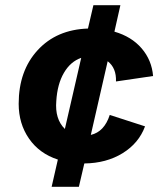

<svg xmlns="http://www.w3.org/2000/svg" viewBox="-20 -620 640 740"><path d="M330 -100Q382 -112 403 -177L539 -133Q515 -68 452.5 -29.5Q390 9 305 10L284 100H179L203 -5Q132 -28 92 -85.5Q52 -143 52 -220Q52 -347 125 -426.5Q198 -506 319 -510L340 -600H444L421 -498Q487 -479 526 -433.5Q565 -388 570 -327L427 -306Q429 -358 395 -384ZM197 -231Q191 -161 230 -123L293 -397Q252 -383 226.5 -339.5Q201 -296 197 -231Z"/></svg>

Font: Elaine Sans
Style: Bold Italic
Weight: 700
Italic angle: -13°
Designer: Wei Huang
Foundry: Wei Huang
Version: Version 2.001;December 24, 2019;FontCreator 12.0.0.2547 64-b